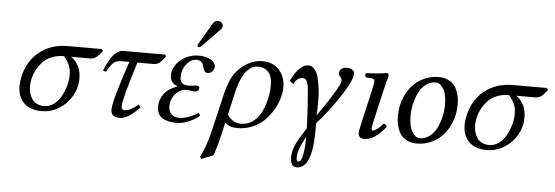

<svg xmlns="http://www.w3.org/2000/svg" viewBox="-55 -854 3652 1264"><g transform="rotate(5 1771.0 -222.5)"><path d="M247.1 -22Q281.7 -22 311.3 -44.2Q340.8 -66.4 358.9 -100.1Q377 -133.8 387 -170.9Q397 -208 397 -241.2Q397 -276.4 385.3 -304Q373.5 -331.5 349.1 -360.8Q303.7 -360.8 267.1 -345.7Q230.5 -330.6 207.8 -305.2Q185.1 -279.8 171.1 -253.7Q157.2 -227.5 149.9 -198.2Q143.1 -168.9 143.1 -145Q143.1 -121.1 148.7 -100.1Q154.3 -79.1 166 -61Q177.7 -43 198.5 -32.5Q219.2 -22 247.1 -22ZM521 -360.8H396Q425.8 -341.3 444.3 -305.4Q462.9 -269.5 462.9 -223.1Q462.9 -161.6 432.1 -107.4Q401.4 -53.2 348.1 -20.5Q294.9 12.2 232.9 12.2Q156.2 12.2 115.2 -28.8Q74.2 -69.8 74.2 -140.1Q74.2 -169.9 81.1 -199.2Q104 -306.6 181.2 -367.9Q258.3 -429.2 369.1 -429.2H592.8L601.1 -417Q579.6 -387.7 562.5 -374.3Q545.4 -360.8 521 -360.8Z M780.8 -360.8H729Q695.8 -360.8 678 -345.9Q660.2 -331.1 632.8 -283.2Q631.3 -283.7 626.7 -284.7Q622.1 -285.6 618.2 -286.6Q614.3 -287.6 612.8 -288.1Q621.1 -311 632.1 -333Q643.1 -355 658.4 -377.9Q673.8 -400.9 693.8 -415Q713.9 -429.2 734.9 -429.2H1011.2L1019 -417Q998 -388.2 980.5 -374.5Q962.9 -360.8 939 -360.8H834Q755.9 -111.8 755.9 -67.9Q755.9 -41 774.9 -41Q814.9 -41 867.2 -86.9Q868.7 -83.5 879.9 -68.8Q804.2 12.2 751 12.2Q720.2 12.2 705.6 0Q690.9 -12.2 690.9 -41Q690.9 -96.2 780.8 -360.8Z M1068.8 -92.8Q1068.8 -61 1087.4 -41.5Q1106 -22 1139.6 -22Q1194.3 -22 1265.6 -66.9Q1267.1 -64 1270.8 -57.4Q1274.4 -50.8 1275.9 -47.9Q1207 6.8 1133.8 12.2Q1111.8 12.2 1093.8 10.3Q1075.7 8.3 1056.6 2.2Q1037.6 -3.9 1024.4 -13.9Q1011.2 -23.9 1002.9 -41.5Q994.6 -59.1 994.6 -83Q994.6 -104 1000.5 -124Q1006.3 -144 1019.3 -163.6Q1032.2 -183.1 1055.4 -199.7Q1078.6 -216.3 1110.8 -227.1Q1083 -240.2 1071.8 -256.3Q1060.5 -272.5 1060.5 -301.8Q1066.9 -363.8 1118.4 -402.8Q1169.9 -441.9 1233.9 -441.9Q1281.7 -441.9 1312.7 -423.3Q1343.8 -404.8 1343.8 -378.9Q1343.8 -361.3 1331.1 -347.2Q1318.4 -333 1300.8 -333Q1293 -333 1287.6 -335.7Q1282.2 -338.4 1278.6 -344.2Q1274.9 -350.1 1273.2 -355Q1271.5 -359.9 1268.8 -369.1Q1266.1 -378.4 1264.6 -382.8Q1253.4 -413.1 1221.7 -413.1Q1183.6 -413.1 1154.5 -376.7Q1125.5 -340.3 1125.5 -291Q1125.5 -238.8 1183.6 -238.8Q1184.1 -238.8 1195.1 -240Q1206.1 -241.2 1218 -242.7Q1230 -244.1 1232.4 -244.1Q1254.9 -244.1 1254.9 -230Q1254.9 -225.1 1253.2 -220Q1251.5 -214.8 1243.7 -209.5Q1235.8 -204.1 1222.7 -204.1Q1219.7 -204.1 1204.1 -206.3Q1188.5 -208.5 1182.6 -209Q1179.7 -210 1175.8 -210Q1129.9 -210 1099.4 -175Q1068.8 -140.1 1068.8 -92.8ZM1307.6 -663.1Q1317.9 -680.2 1339.8 -680.2Q1353.5 -680.2 1363 -670.9Q1372.6 -661.6 1372.6 -648.9Q1372.6 -644 1371.6 -642.1Q1369.6 -632.8 1362.8 -627L1243.7 -504.9Q1235.8 -497.1 1230.5 -497.1Q1225.1 -497.1 1221.4 -500.2Q1217.8 -503.4 1217.8 -507.8V-509.8L1218.8 -511.2Q1218.8 -511.7 1219.2 -512.9Q1219.7 -514.2 1219.7 -515.1Q1221.7 -519 1222.7 -520L1295.9 -643.1Q1297.9 -646 1307.6 -663.1Z M1722.2 -286.1Q1722.2 -347.2 1696.5 -375.5Q1670.9 -403.8 1626.5 -403.8Q1609.4 -403.8 1593 -396.5Q1576.7 -389.2 1558.1 -371.1Q1539.6 -353 1522.5 -316.4Q1505.4 -279.8 1493.2 -228L1457.5 -70.8Q1494.1 -19 1548.3 -19Q1587.9 -19 1619.6 -39.8Q1651.4 -60.5 1669.9 -91.1Q1688.5 -121.6 1700.9 -159.7Q1713.4 -197.8 1717.8 -229Q1722.2 -260.3 1722.2 -286.1ZM1385.3 204.1 1306.2 234.9 1299.3 216.8Q1335 159.2 1370.1 6.8L1414.6 -184.1Q1425.8 -233.4 1438.2 -268.8Q1450.7 -304.2 1464.4 -326.2Q1478 -348.1 1487.3 -358.9Q1496.6 -369.6 1511.2 -382.8Q1578.6 -441.9 1653.3 -441.9Q1722.7 -441.9 1763.9 -397Q1805.2 -352.1 1805.2 -283.2Q1805.2 -249 1794.4 -210.2Q1783.7 -171.4 1760.5 -132.1Q1737.3 -92.8 1705.3 -60.8Q1673.3 -28.8 1627 -8.8Q1580.6 11.2 1527.3 11.2Q1499 11.2 1480.7 4.6Q1462.4 -2 1444.3 -16.1Q1442.9 -10.3 1435.8 21Q1428.7 52.2 1427.2 58.1Q1404.3 159.7 1385.3 204.1Z M1933.1 170.9Q1933.1 195.8 1945.3 195.8Q1965.8 195.8 1974.6 146.7Q1983.4 97.7 1983.4 38.1V28.8Q1958 75.7 1945.6 108.2Q1933.1 140.6 1933.1 170.9ZM1896 171.9Q1896 111.3 1943.4 36.1L1982.4 -26.9Q1977.5 -181.2 1965.3 -296.9Q1959 -355 1925.3 -355Q1910.6 -355 1895.5 -344.2Q1880.4 -333.5 1871.1 -312Q1863.8 -312 1854.7 -318.8Q1845.7 -325.7 1845.2 -332Q1870.1 -384.3 1899.2 -412.6Q1928.2 -440.9 1956.1 -440.9Q1980.5 -440.9 1998 -420.4Q2015.6 -399.9 2024.2 -366.5Q2032.7 -333 2037.8 -290.5Q2043 -248 2042.2 -204.1Q2041.5 -160.2 2040 -118.2Q2183.1 -323.2 2183.1 -358.9Q2183.1 -374 2172.6 -383.5Q2162.1 -393.1 2162.1 -409.2Q2162.1 -425.8 2176.3 -436.3Q2190.4 -446.8 2208 -446.8Q2234.4 -446.8 2247.8 -437Q2261.2 -427.2 2261.2 -415Q2261.2 -368.2 2189.5 -259.3Q2117.7 -150.4 2041 -65.9V-36.1Q2041 -9.8 2040.5 10.5Q2040 30.8 2037.6 60.5Q2035.2 90.3 2031.2 112.5Q2027.3 134.8 2019.5 158.9Q2011.7 183.1 2001 198.7Q1990.2 214.4 1973.9 224.6Q1957.5 234.9 1937 234.9Q1916 234.9 1906 217Q1896 199.2 1896 171.9Z M2463.9 -319.8 2418.9 -124Q2407.7 -74.2 2407.7 -64Q2407.7 -49.8 2417 -49.8Q2425.8 -49.8 2445.1 -64.2Q2464.4 -78.6 2482.9 -100.1Q2500 -100.1 2505.9 -83Q2433.6 9.8 2366.7 9.8Q2325.7 9.8 2325.7 -27.8Q2325.7 -43 2342.8 -115.2L2389.6 -320.8Q2398.9 -364.7 2398.9 -371.1Q2398.9 -390.6 2380.9 -392.1L2340.8 -395Q2330.1 -411.6 2339.8 -422.9Q2432.6 -426.8 2476.6 -436Q2488.8 -436 2488.8 -420.9Q2488.8 -415 2485.8 -404.1Q2482.9 -393.1 2476.3 -369.4Q2469.7 -345.7 2463.9 -319.8Z M2803.7 -401.9Q2766.1 -401.9 2736.3 -378.7Q2706.5 -355.5 2689.7 -319.3Q2672.9 -283.2 2664.3 -244.6Q2655.8 -206.1 2655.8 -169.9Q2655.8 -98.6 2678.5 -62.7Q2701.2 -26.9 2727.5 -26.9Q2765.1 -26.9 2794.9 -50Q2824.7 -73.2 2841.6 -109.4Q2858.4 -145.5 2866.9 -184.1Q2875.5 -222.7 2875.5 -258.8Q2875.5 -330.1 2852.8 -366Q2830.1 -401.9 2803.7 -401.9ZM2712.4 9.8Q2676.3 9.8 2649.4 -3.4Q2622.6 -16.6 2608.4 -34.9Q2594.2 -53.2 2585.7 -78.9Q2577.1 -104.5 2575 -123.3Q2572.8 -142.1 2572.8 -162.1Q2572.8 -215.8 2590.3 -265.9Q2607.9 -315.9 2639.2 -354.2Q2670.4 -392.6 2717.3 -415.8Q2764.2 -439 2818.8 -439Q2855 -439 2881.8 -425.8Q2908.7 -412.6 2922.9 -394.3Q2937 -376 2945.6 -350.3Q2954.1 -324.7 2956.3 -305.9Q2958.5 -287.1 2958.5 -267.1Q2958.5 -213.4 2940.9 -163.3Q2923.3 -113.3 2892.1 -75Q2860.8 -36.6 2814 -13.4Q2767.1 9.8 2712.4 9.8Z M3188.5 -22Q3223.1 -22 3252.7 -44.2Q3282.2 -66.4 3300.3 -100.1Q3318.4 -133.8 3328.4 -170.9Q3338.4 -208 3338.4 -241.2Q3338.4 -276.4 3326.7 -304Q3314.9 -331.5 3290.5 -360.8Q3245.1 -360.8 3208.5 -345.7Q3171.9 -330.6 3149.2 -305.2Q3126.5 -279.8 3112.5 -253.7Q3098.6 -227.5 3091.3 -198.2Q3084.5 -168.9 3084.5 -145Q3084.5 -121.1 3090.1 -100.1Q3095.7 -79.1 3107.4 -61Q3119.1 -43 3139.9 -32.5Q3160.6 -22 3188.5 -22ZM3462.4 -360.8H3337.4Q3367.2 -341.3 3385.7 -305.4Q3404.3 -269.5 3404.3 -223.1Q3404.3 -161.6 3373.5 -107.4Q3342.8 -53.2 3289.6 -20.5Q3236.3 12.2 3174.3 12.2Q3097.7 12.2 3056.6 -28.8Q3015.6 -69.8 3015.6 -140.1Q3015.6 -169.9 3022.5 -199.2Q3045.4 -306.6 3122.6 -367.9Q3199.7 -429.2 3310.5 -429.2H3534.2L3542.5 -417Q3521 -387.7 3503.9 -374.3Q3486.8 -360.8 3462.4 -360.8Z"/></g></svg>

Font: Common Serif
Style: Italic
Weight: 400
Italic angle: -12°
Designer: Philipp H. Poll, Khaled Hosny
Foundry: Stefan Peev, Context Ltd.
Version: Version 1.026